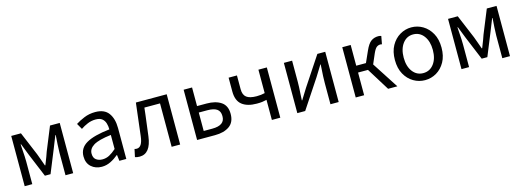

<svg xmlns="http://www.w3.org/2000/svg" viewBox="-6 -1274 5439 2004"><g transform="rotate(-15 2713.5 -272.0)"><path d="M92 0V-543H197L304 -288Q315 -256 327 -225Q340 -190 352 -155H357Q363 -171 370 -188Q390 -237 407 -288L511 -543H616V0H533V-245Q533 -280 536.5 -332.5Q540 -385 543 -429Q543 -430 543 -432H539Q522 -387 503 -342Q495 -322 488 -304L385 -51H324L219 -304Q193 -367 169 -432H164Q166 -405 168 -372Q174 -294 174 -245V0Z M924 13Q856 13 810.5 -27.5Q765 -68 765 -141Q765 -230 846 -277.5Q927 -325 1099 -344Q1099 -379 1089.5 -410.5Q1080 -442 1056 -461.5Q1032 -481 987 -481Q940 -481 898.5 -463.5Q857 -446 824 -423L788 -486Q826 -511 881.5 -534Q937 -557 1002 -557Q1101 -557 1145.5 -496Q1190 -435 1190 -334V0H1115L1107 -65H1104Q1065 -32 1019.5 -9.5Q974 13 924 13ZM950 -60Q990 -60 1025 -78.5Q1060 -97 1099 -132V-284Q964 -268 909 -234Q854 -200 854 -147Q854 -101 882 -80.5Q910 -60 950 -60Z M1332 13Q1302 13 1282 5L1300 -79Q1309 -75 1324 -75Q1353 -75 1371.5 -103Q1390 -131 1397 -191Q1412 -313 1426 -435Q1433 -489 1439 -543H1772V0H1680V-469H1511Q1506 -429 1502 -390Q1489 -279 1474 -168Q1451 13 1332 13Z M1955 0V-543H2046V-342H2149Q2246 -342 2305 -302Q2364 -262 2364 -173Q2364 -83 2305 -41.5Q2246 0 2149 0ZM2046 -73H2139Q2277 -73 2275 -173Q2275 -225 2241.5 -248.5Q2208 -272 2139 -272H2046Z M2763 0V-217Q2736 -211 2714.5 -208Q2693 -205 2656 -205Q2554 -205 2497.5 -249.5Q2441 -294 2441 -394V-543H2531V-394Q2531 -333 2565.5 -306.5Q2600 -280 2675 -280Q2723 -280 2763 -290V-543H2854V0Z M3038 0V-543H3127V-316Q3127 -261 3122 -191Q3120 -154 3118 -116H3122Q3138 -142 3158 -174Q3178 -206 3194 -232L3400 -543H3485V0H3396V-227Q3396 -297 3403 -390Q3404 -409 3405 -428H3401Q3395 -419 3389 -408Q3356 -356 3329 -311L3123 0Z M3934 -286 4119 0H4019L3867 -245H3760V0H3669V-543H3760V-319H3865L3919 -440Q3950 -510 3983.5 -533.5Q4017 -557 4061 -557Q4079 -557 4093 -551L4077 -465Q4073 -467 4069 -467.5Q4065 -468 4059 -468Q4037 -468 4019 -454Q4001 -440 3980 -393Z M4417 13Q4351 13 4293.5 -20.5Q4236 -54 4200.5 -117.5Q4165 -181 4165 -271Q4165 -362 4200.5 -425.5Q4236 -489 4293.5 -523Q4351 -557 4417 -557Q4484 -557 4541 -523Q4598 -489 4633.5 -425.5Q4669 -362 4669 -271Q4669 -181 4633.5 -117.5Q4598 -54 4541 -20.5Q4484 13 4417 13ZM4417 -63Q4488 -63 4531.5 -120Q4575 -177 4575 -271Q4575 -365 4531.5 -423Q4488 -481 4417 -481Q4347 -481 4303.5 -423Q4260 -365 4260 -271Q4260 -177 4303.5 -120Q4347 -63 4417 -63Z M4812 0V-543H4917L5024 -288Q5035 -256 5047 -225Q5060 -190 5072 -155H5077Q5083 -171 5090 -188Q5110 -237 5127 -288L5231 -543H5336V0H5253V-245Q5253 -280 5256.5 -332.5Q5260 -385 5263 -429Q5263 -430 5263 -432H5259Q5242 -387 5223 -342Q5215 -322 5208 -304L5105 -51H5044L4939 -304Q4913 -367 4889 -432H4884Q4886 -405 4888 -372Q4894 -294 4894 -245V0Z"/></g></svg>

Font: Noto Sans CJK KR Regular (TTF)
Style: Regular
Weight: 400
Designer: Ryoko NISHIZUKA 西塚涼子 (kana & ideographs); Paul D. Hunt (Latin, Greek & Cyrillic); Wenlong ZHANG 张文龙 (bopomofo); Sandoll 
Foundry: Adobe Systems Incorporated
Version: Version 1.004;PS 1.004;hotconv 1.0.82;makeotf.lib2.5.63406